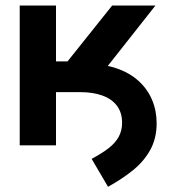

<svg xmlns="http://www.w3.org/2000/svg" viewBox="-20 -536 629 708"><path d="M122.6 -196.3V-299.8H304.7Q364.7 -299.8 411.6 -283.4Q458.5 -267.1 491.2 -237.3Q523.9 -207.5 540.8 -167.7Q557.6 -127.9 557.6 -81.5Q557.6 -25.9 534.2 16.6Q510.7 59.1 470.2 91.8Q429.7 124.5 378.4 152.8L317.9 49.8Q355.5 29.8 380.4 10.5Q405.3 -8.8 417.7 -31.5Q430.2 -54.2 430.2 -83Q430.2 -120.6 411.4 -145.8Q392.6 -170.9 357.9 -183.6Q323.2 -196.3 274.9 -196.3ZM52.7 0V-515.6H186.5V-309.6H229L393.6 -515.6H553.2L301.3 -196.3H186.5V0Z"/></svg>

Font: Inter Cardless Display
Style: Bold
Weight: 700
Designer: Rasmus Andersson
Foundry: rsms
Version: Version 4.001;git-9221beed3